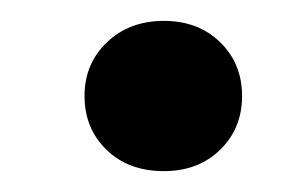

<svg xmlns="http://www.w3.org/2000/svg" viewBox="-20 -423 289 184"><path d="M137 -259Q103 -259 82 -279.5Q61 -300 61 -331Q61 -362 82.5 -382.5Q104 -403 137 -403Q170 -403 191 -382.5Q212 -362 212 -331Q212 -300 191 -279.5Q170 -259 137 -259Z"/></svg>

Font: DM Sans 11pt SemiBold
Style: Italic
Weight: 600
Italic angle: -10°
Version: Version 4.004;gftools[0.9.30]